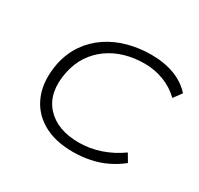

<svg xmlns="http://www.w3.org/2000/svg" viewBox="-114 -635 812 782"><g transform="rotate(30 292.0 -243.5)"><path d="M310 8Q224 8 166 -26.5Q108 -61 84 -123.5Q60 -186 76 -270Q88 -326 117 -368Q146 -410 188.5 -438.5Q231 -467 283 -481Q335 -495 390 -495Q452 -495 500 -477Q548 -459 580 -423L552 -385Q519 -417 476 -433.5Q433 -450 385 -450Q338 -450 295.5 -438Q253 -426 218 -401.5Q183 -377 159 -341Q135 -305 125 -256Q105 -154 157.5 -95.5Q210 -37 312 -37Q364 -37 413.5 -54Q463 -71 506 -102L528 -65Q498 -41 463.5 -24.5Q429 -8 390.5 0Q352 8 310 8Z"/></g></svg>

Font: Nunito Sans 10pt Expanded ExtraLight
Style: Italic
Weight: 250
Width: 7
Italic angle: -9°
Designer: Vernon Adams
Foundry: Vernon Adams
Version: Version 3.101;gftools[0.9.27]